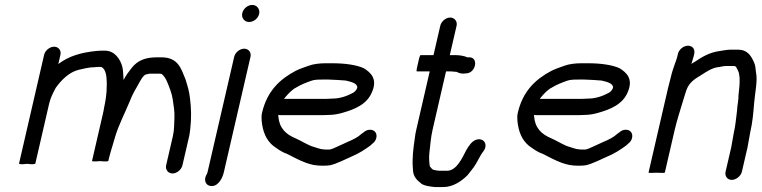

<svg xmlns="http://www.w3.org/2000/svg" viewBox="-20 -692 3082 777"><path d="M199.1 -503C181.4 -503 162.7 -488 158.5 -470L57.2 -31C56.2 -27 67.1 -26.3 89.7 -29C111.1 -26.3 122.2 -27 123.2 -31L179 -273C184.9 -298.4 195.6 -317.2 205.8 -337C228.2 -367.7 258.1 -398.7 296.4 -409C316.5 -413.7 340.7 -420 362 -420C366.8 -420.7 371.2 -421 375.2 -421H389.2C389.9 -421 391.4 -420.3 393.7 -419C405.3 -409.9 409.2 -394.5 410.7 -380C414.2 -345.8 411.6 -301.6 401.3 -257C400.5 -250.3 398.9 -242.3 396.8 -233L352.5 -41C351.9 -38.3 362.8 -38 385.2 -40C406.8 -38 417.9 -38.3 418.5 -41L420.8 -51C425.8 -72.7 430.6 -86.1 436.7 -107L446.1 -139C461.2 -188.8 485.9 -235.4 505.1 -282C516.5 -311.9 528.6 -330.8 541.7 -354C546.2 -362.6 561.1 -391 572.3 -391C576.6 -392.3 581.1 -393.3 586 -394H618C624 -394 629.2 -393.7 633.7 -393C634.4 -393 635.2 -392.3 636.3 -391C645.5 -382.7 651.3 -372.5 656.3 -361C665.3 -338.9 675.3 -315 679 -290C682.3 -266.5 687.1 -242 685.9 -216C684.3 -191.1 686 -169.1 679.8 -142L652.3 -23C648.3 -5.6 660.6 10 678.2 10C695.8 10 714.3 -5.6 718.3 -23L746.5 -145L749.6 -167C755.1 -212.9 753.9 -253.9 749.2 -291C745.7 -324.6 739.8 -340.7 730.7 -371C713.1 -413.6 701.6 -460 633.2 -460H614.2C568.4 -460 537 -447.3 513.5 -418C502.3 -403.8 488.6 -385.9 480 -368C479.8 -370 479.7 -371.3 479.9 -372C478.9 -389.1 478.4 -408.9 474.7 -423C467.1 -450.9 445.4 -487 404.4 -487H390.4C384.4 -487 378.4 -486.7 372.2 -486C308.7 -479.8 259.1 -465.4 216 -433L224.5 -470C228.7 -488 216.8 -503 199.1 -503Z M927.7 -462 819.6 6C818.5 10.8 815.6 14.8 813.6 19C804.6 38.6 813.2 55.5 827.3 59.5C857.8 68.3 879 34.8 885.6 6L993.7 -462C997.8 -480 986 -495 968.3 -495C950.6 -495 931.8 -480 927.7 -462ZM960.5 -639C956.1 -620 968.4 -603 988.2 -603C1006.8 -603 1024.6 -617.5 1028.8 -636C1033.1 -654.7 1019.8 -672 1001.1 -672C982.6 -672 964.8 -657.5 960.5 -639Z M1129.4 -292C1136.9 -302.2 1153.9 -320.9 1162.5 -327C1167.6 -331.7 1173.1 -335.3 1179 -338C1196.9 -349.4 1218.4 -357.4 1239.3 -365C1251 -369.6 1267.5 -370 1282.4 -370H1310.4C1322.8 -370 1369.7 -367.1 1379.5 -366C1397.3 -361.3 1425.7 -356.6 1426 -338C1423.8 -328.3 1415.5 -320 1408 -316C1384.3 -303.5 1356.7 -293 1324.6 -293C1317.2 -292.3 1309.7 -292 1302.4 -292ZM1477.6 -167C1468.2 -167 1459.8 -163.7 1452.2 -157L1442.6 -150C1429 -137.1 1407.4 -126.2 1389.5 -119L1345.9 -99C1336.7 -95.3 1325.9 -89.1 1315.1 -87H1294.1C1280.9 -88.2 1276.4 -88.7 1267.2 -92L1251.4 -97C1226.1 -103.7 1200.1 -122 1176.5 -132C1135.7 -148.8 1109.9 -174.4 1106.3 -222C1106.6 -223.3 1106.6 -225 1106.4 -227C1108.9 -226.3 1111.5 -226 1114.2 -226H1287.2C1295.2 -226 1303.9 -226.3 1313.4 -227C1330.7 -227 1349.5 -230.9 1364.3 -235C1413.4 -248.8 1465.9 -269 1486.1 -321C1508.4 -373.9 1479.6 -399 1452 -416C1422.9 -429.4 1375.6 -436 1325.7 -436H1297.7C1274.3 -436 1247.6 -433.1 1229.4 -426C1212.9 -420.5 1193.1 -413.4 1177.7 -406C1113.7 -372.3 1061 -324.7 1040.3 -235C1038.3 -226.3 1037.8 -215.7 1038.9 -203C1043.4 -158.4 1057 -125.8 1085.5 -102C1102.8 -90 1117.8 -77.4 1140.2 -70C1166.2 -57.1 1190.2 -43.3 1218.6 -33L1234.5 -28C1252 -22.3 1279.3 -20.2 1305.1 -22C1326.5 -23.2 1346 -33.5 1362.2 -40L1405.9 -60C1432.1 -70.8 1456.7 -86.7 1478.8 -103L1487.6 -111C1495.7 -117 1500.8 -124.7 1502.9 -134C1507.2 -152.5 1496.1 -167 1477.6 -167Z M1761.8 -588 1734.3 -469H1682.3C1679.6 -469 1676.1 -458 1671.7 -436C1665.9 -414 1664.4 -403 1667 -403H1719L1664.6 -167C1661.9 -155.7 1660.1 -144.7 1658.9 -134C1652.3 -90.6 1647.8 -49.8 1650.5 -15C1651.3 9.6 1654.6 20.5 1667.7 36C1674.8 42.7 1680.9 48 1686 52C1699.8 60.6 1719 62.6 1740 65H1774C1814.3 65 1848.8 40.1 1872.1 17C1880.4 7.3 1889.6 -6 1897.7 -16C1912.2 -35.9 1921.1 -60.9 1936.5 -80C1956.7 -107.7 1937.5 -135 1908.8 -127C1888.9 -121.5 1876.7 -100.7 1866.2 -83C1850.9 -53.5 1828 -1 1789.2 -1H1756.2C1753.7 -1.7 1750.8 -2 1747.5 -2C1742.4 -3.3 1738 -4.3 1734.2 -5C1729.9 -5 1722.5 -15 1719.4 -19C1716.9 -33.8 1715.6 -53.7 1717.4 -71C1721.5 -102.4 1722.6 -132.4 1730.6 -167L1785 -403H1806C1810.6 -403 1823.3 -401 1828.6 -401C1840.5 -394.2 1850.9 -393 1865.2 -395C1906.7 -395 1919.1 -463.2 1876.2 -460H1871.2C1858.9 -465.9 1839.8 -469 1821.3 -469H1800.3L1827.8 -588C1831.8 -605.4 1819.4 -621 1801.9 -621C1784.3 -621 1765.8 -605.4 1761.8 -588Z M2164.4 -292C2171.9 -302.2 2188.9 -320.9 2197.5 -327C2202.6 -331.7 2208.1 -335.3 2214 -338C2231.9 -349.4 2253.4 -357.4 2274.3 -365C2286 -369.6 2302.5 -370 2317.4 -370H2345.4C2357.8 -370 2404.7 -367.1 2414.5 -366C2432.3 -361.3 2460.7 -356.6 2461 -338C2458.8 -328.3 2450.5 -320 2443 -316C2419.3 -303.5 2391.7 -293 2359.6 -293C2352.2 -292.3 2344.7 -292 2337.4 -292ZM2512.6 -167C2503.2 -167 2494.8 -163.7 2487.2 -157L2477.6 -150C2464 -137.1 2442.4 -126.2 2424.5 -119L2380.9 -99C2371.7 -95.3 2360.9 -89.1 2350.1 -87H2329.1C2315.9 -88.2 2311.4 -88.7 2302.2 -92L2286.4 -97C2261.1 -103.7 2235.1 -122 2211.5 -132C2170.7 -148.8 2144.9 -174.4 2141.3 -222C2141.6 -223.3 2141.6 -225 2141.4 -227C2143.9 -226.3 2146.5 -226 2149.2 -226H2322.2C2330.2 -226 2338.9 -226.3 2348.4 -227C2365.7 -227 2384.5 -230.9 2399.3 -235C2448.4 -248.8 2500.9 -269 2521.1 -321C2543.4 -373.9 2514.6 -399 2487 -416C2457.9 -429.4 2410.6 -436 2360.7 -436H2332.7C2309.3 -436 2282.6 -433.1 2264.4 -426C2247.9 -420.5 2228.1 -413.4 2212.7 -406C2148.7 -372.3 2096 -324.7 2075.3 -235C2073.3 -226.3 2072.8 -215.7 2073.9 -203C2078.4 -158.4 2092 -125.8 2120.5 -102C2137.8 -90 2152.8 -77.4 2175.2 -70C2201.2 -57.1 2225.2 -43.3 2253.6 -33L2269.5 -28C2287 -22.3 2314.3 -20.2 2340.1 -22C2361.5 -23.2 2381 -33.5 2397.2 -40L2440.9 -60C2467.1 -70.8 2491.7 -86.7 2513.8 -103L2522.6 -111C2530.7 -117 2535.8 -124.7 2537.9 -134C2542.2 -152.5 2531.1 -167 2512.6 -167Z M2723.4 -474 2720.9 -463C2719.7 -457.7 2718.2 -452.7 2716.4 -448L2711.2 -434C2705.4 -417.8 2699.1 -398.9 2693.8 -376C2689.9 -362 2686.3 -348 2683.1 -334L2604.6 6C2604.2 8 2615.1 8.3 2637.4 7C2659.1 8.3 2670.2 8 2670.6 6L2709.6 -163C2718.4 -201.2 2731.8 -243.3 2741.7 -276C2744 -286.1 2747.9 -294.2 2750 -303C2752.6 -311.7 2755.1 -319.3 2757.3 -326C2769.4 -360.2 2792.3 -372.5 2818.8 -389C2839.1 -401.7 2859.4 -416.1 2884 -420C2895.7 -421 2906.9 -425 2920.1 -425H2952.1C2952.8 -425 2954 -424.3 2955.7 -423C2957.7 -423 2958.6 -422.7 2958.4 -422C2960.8 -418 2963.6 -412.7 2966.7 -406C2971.8 -395.6 2971 -389.2 2973 -377C2974.2 -355.7 2971.5 -330 2968.6 -306C2969.6 -289.3 2963.2 -264.2 2963 -247L2960.9 -229C2958 -204.7 2955.4 -179.1 2949.3 -153C2948.6 -147 2947.6 -141 2946.2 -135C2943.4 -123.1 2941.8 -107.5 2939.2 -96L2916.3 3C2912.3 20.4 2923.6 36 2941.2 36C2958.7 36 2978.3 20.4 2982.3 3L3005.2 -96C3007.8 -107.6 3009.5 -123.2 3012.2 -135C3013.9 -142.3 3015.1 -149.3 3016 -156C3025.8 -198.2 3028.7 -236.5 3031.8 -274C3035.2 -316 3046.9 -366.1 3039.3 -400C3036.7 -418.6 3038 -426.2 3029.5 -444C3019.1 -466.4 3004.1 -491 2967.4 -491H2935.4C2920.6 -491 2903.4 -486.6 2889 -485C2851.1 -479.4 2820.4 -461.5 2792 -442C2786.8 -439.3 2782.1 -436.3 2778 -433C2780.2 -442.6 2784.2 -451.5 2786.9 -463L2789.4 -474C2793.7 -492.3 2782.7 -507 2764.6 -507C2746.5 -507 2727.7 -492.3 2723.4 -474Z"/></svg>

Font: HoneyBee
Style: RegIt
Weight: 400
Foundry: Cannot Into Space Fonts
Version: Version 0.89